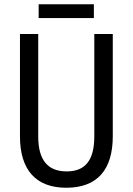

<svg xmlns="http://www.w3.org/2000/svg" viewBox="-20 -874 625 904"><path d="M422 -854H162V-789H422ZM511 -232V-714H424V-232C424 -121 383 -67 294 -67C206 -67 160 -119 160 -231V-714H74V-232C74 -73 150 10 292 10C438 10 511 -75 511 -232Z"/></svg>

Font: Noto Sans Telugu Condensed
Style: Regular
Weight: 400
Width: 3
Designer: Jelle Bosma - Monotype Design Team
Foundry: Monotype Imaging Inc.
Version: Version 2.005